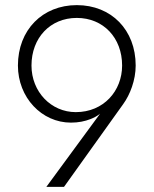

<svg xmlns="http://www.w3.org/2000/svg" viewBox="-20 -730 600 750"><path d="M230 0 461 -323C488 -360 510 -417 510 -474C510 -613 415 -710 280 -710C146 -710 50 -613 50 -474C50 -349 143 -251 257 -251C286 -251 311 -256 334 -265C347 -270 360 -277 371 -286L161 0ZM457 -474C457 -375 385 -292 276 -292C180 -292 103 -371 103 -474C103 -582 176 -660 280 -660C384 -660 457 -582 457 -474Z"/></svg>

Font: Jost Light
Style: Regular
Weight: 300
Version: Version 3.710